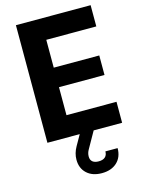

<svg xmlns="http://www.w3.org/2000/svg" viewBox="-141 -793 826 1126"><g transform="rotate(-15 272.5 -229.5)"><path d="M524.4 -127.4H220.7V-297.4H497.1V-416H220.7V-585H524.4V-713.9H70.8V0H524.4ZM334 254.9Q392.1 254.9 426.3 222.9Q460.4 190.9 460.4 136.7H386.2Q386.2 159.2 372.8 171.1Q359.4 183.1 333.5 183.1Q309.6 183.1 296.6 172.4Q283.7 161.6 283.7 140.6Q283.7 119.1 295.4 99.6L351.6 0V-0.5H267.1V0L231 63.5Q209.5 101.1 209.5 140.1Q209.5 192.4 243.2 223.6Q276.9 254.9 334 254.9Z"/></g></svg>

Font: Estedad-FD-VF Thin
Style: Regular
Weight: 100
Designer: Amin Abedi
Version: Version 5.0